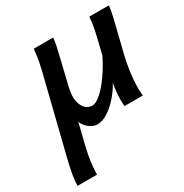

<svg xmlns="http://www.w3.org/2000/svg" viewBox="-168 -624 951 991"><g transform="rotate(-30 308.0 -128.0)"><path d="M424.8 -38.1Q424.8 -78.6 434.1 -134.3Q417.5 -102.1 388.4 -67.9Q359.4 -33.7 325.2 -10.7Q291 12.2 260.3 12.2Q241.7 12.2 224.6 2.4Q207.5 -7.3 195.3 -21.7Q183.1 -36.1 179.7 -49.3L147.9 79.6Q127 167 127 235.4H10.7Q10.7 186 35.2 86.4L140.1 -336.4Q152.8 -386.2 158.9 -418Q165 -449.7 168.9 -490.7H284.2Q282.7 -469.2 277.6 -444.8Q272.5 -420.4 259.8 -367.2L254.4 -345.2L229 -239.7Q219.2 -198.7 219.2 -174.8Q219.2 -149.4 227.5 -128.9Q235.8 -108.4 250.7 -96.7Q265.6 -85 284.2 -85Q306.6 -85 337.4 -112.1Q368.2 -139.2 400.1 -184.6Q432.1 -230 458 -282.7Q481 -374.5 489.3 -413.8Q497.6 -453.1 500 -490.7H616.2Q614.7 -467.8 606.7 -432.4Q598.6 -397 581.1 -327.1L555.2 -222.2Q545.4 -178.7 539.3 -132.6Q533.2 -86.4 533.2 -48.8Q533.2 -17.6 535.6 0H426.8Q424.8 -12.2 424.8 -38.1Z"/></g></svg>

Font: Lesson One Medium
Style: Italic
Weight: 500
Italic angle: -14°
Designer: But Ko, Victor Gaultney, Annie Olsen, Julie Remington, Don Collingsworth, Eric Hays, Becca Hirsbrunner
Version: Version 1.100